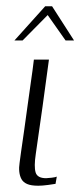

<svg xmlns="http://www.w3.org/2000/svg" viewBox="-20 -589 262 612"><path d="M136 -399Q126 -323 115.5 -248.5Q105 -174 94 -98Q88 -58 93.5 -39.5Q99 -21 127 -21Q132 -21 144.5 -22.5Q157 -24 161 -26L157 -3Q152 -2 133.5 0.5Q115 3 102 3Q79 3 66.5 -2.5Q54 -8 48.5 -18Q43 -28 41.5 -41.5Q40 -55 42.5 -70.5Q45 -86 47 -104Q52 -139 57.5 -177Q63 -215 68 -253Q73 -291 78.5 -328Q84 -365 88 -399Q100 -399 112.5 -399Q125 -399 136 -399ZM26 -460 124 -569H146L216 -460H189L132 -541L52 -460Z"/></svg>

Font: Genos Light
Style: Italic
Weight: 300
Italic angle: -8°
Designer: Robert E. Leuschke
Foundry: Robert E. Leuschke
Version: Version 1.010